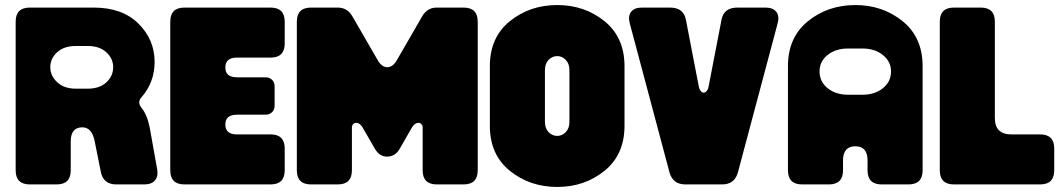

<svg xmlns="http://www.w3.org/2000/svg" viewBox="-20 -730 4207 760"><path d="M42 -644Q42 -700 98 -700H351Q464 -700 528 -636.5Q592 -573 592 -485Q592 -404 540 -345Q522 -325 541 -302Q563 -275 573 -223L602 -61Q607 -32 593.5 -16Q580 0 551 0H440Q389 0 379 -50L355 -170Q344 -226 306 -226Q260 -226 260 -170V-56Q260 0 204 0H98Q42 0 42 -56ZM280 -379H327Q374 -379 401 -404Q428 -429 428 -464Q428 -498 401 -523Q374 -548 327 -548H280Q233 -548 206 -523Q179 -498 179 -464Q179 -430 206.5 -404.5Q234 -379 280 -379Z M654 -644Q654 -700 710 -700H1051Q1107 -700 1107 -644V-558Q1107 -502 1051 -502H918Q872 -502 872 -463Q872 -424 918 -424H1031Q1047 -424 1057 -414Q1067 -404 1067 -388V-312Q1067 -296 1057 -286Q1047 -276 1031 -276H918Q872 -276 872 -237Q872 -198 918 -198H1051Q1107 -198 1107 -142V-56Q1107 0 1051 0H710Q654 0 654 -56Z M1155 -644Q1155 -700 1211 -700H1317Q1355 -700 1375 -665L1475 -492Q1491 -464 1513 -464Q1535 -464 1551 -492L1651 -665Q1671 -700 1709 -700H1815Q1871 -700 1871 -644V-56Q1871 0 1815 0H1709Q1653 0 1653 -56V-226Q1653 -235 1646 -240.5Q1639 -246 1629 -242.5Q1619 -239 1611 -226L1562 -141Q1545 -111 1514 -110Q1483 -109 1464 -141L1415 -226Q1407 -239 1397 -242.5Q1387 -246 1380 -240.5Q1373 -235 1373 -226V-56Q1373 0 1317 0H1211Q1155 0 1155 -56Z M1919 -468Q1919 -582 1998 -646Q2077 -710 2186 -710Q2294 -710 2373 -646Q2452 -582 2452 -468V-232Q2452 -118 2373 -54Q2294 10 2186 10Q2077 10 1998 -54Q1919 -118 1919 -232ZM2137 -248Q2137 -222 2151.5 -207Q2166 -192 2186 -192Q2205 -192 2219.5 -207Q2234 -222 2234 -248V-452Q2234 -478 2219.5 -493Q2205 -508 2186 -508Q2166 -508 2151.5 -493Q2137 -478 2137 -452Z M2473 -637Q2465 -666 2478 -683Q2491 -700 2521 -700H2632Q2686 -700 2695 -652L2746 -388Q2749 -373 2757 -366.5Q2765 -360 2773.5 -366Q2782 -372 2785 -388L2836 -652Q2845 -700 2899 -700H3010Q3040 -700 3053 -683Q3066 -666 3058 -637L2901 -48Q2888 0 2838 0H2693Q2643 0 2630 -48Z M3099 -468Q3099 -582 3178 -646Q3257 -710 3366 -710Q3474 -710 3553 -646Q3632 -582 3632 -468V-56Q3632 0 3576 0H3470Q3414 0 3414 -56V-95Q3414 -151 3366 -151Q3317 -151 3317 -95V-56Q3317 0 3261 0H3155Q3099 0 3099 -56ZM3337 -355H3394Q3443 -355 3475 -381Q3507 -407 3507 -447Q3507 -486 3475 -512Q3443 -538 3394 -538H3337Q3288 -538 3256 -512.5Q3224 -487 3224 -447Q3224 -407 3256 -381Q3288 -355 3337 -355Z M3700 -644Q3700 -700 3756 -700H3862Q3918 -700 3918 -644V-263Q3918 -198 3983 -198H4097Q4153 -198 4153 -142V-56Q4153 0 4097 0H3756Q3700 0 3700 -56Z"/></svg>

Font: LT Crewmate
Style: Regular
Weight: 400
Designer: Daniel Lyons
Foundry: LyonsType
Version: Version 1.001;FEAKit 1.0